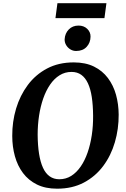

<svg xmlns="http://www.w3.org/2000/svg" viewBox="-20 -1130 764 1160"><path d="M325 10Q254.5 10 203.2 -15.2Q152 -40.5 119 -84.5Q86 -128.5 70 -186.2Q54 -244 54 -308.5Q53.5 -394.5 77.2 -474Q101 -553.5 148 -616.5Q195 -679.5 264.5 -716.2Q334 -753 425.5 -753Q496.5 -753 547.8 -727.8Q599 -702.5 632 -658.5Q665 -614.5 680.8 -557.8Q696.5 -501 697 -438Q697.5 -351 674 -270.5Q650.5 -190 603.5 -127Q556.5 -64 486.8 -27Q417 10 325 10ZM338 -47Q378 -47 410.2 -67.2Q442.5 -87.5 467.5 -123.8Q492.5 -160 509.2 -208.2Q526 -256.5 534.5 -313.2Q543 -370 542.5 -430.5Q542 -494.5 534.5 -543.8Q527 -593 511.2 -626.8Q495.5 -660.5 471 -678Q446.5 -695.5 412 -695.5Q372.5 -695.5 340 -675.2Q307.5 -655 282.8 -619Q258 -583 241.2 -535Q224.5 -487 216 -431.2Q207.5 -375.5 207.5 -316Q208 -251 216 -200.8Q224 -150.5 239.8 -116.2Q255.5 -82 280.2 -64.5Q305 -47 338 -47ZM439.5 -822Q421 -822 405 -831.8Q389 -841.5 379.5 -857.8Q370 -874 370.5 -892.5Q372.5 -928.5 395.5 -952Q418.5 -975.5 454.5 -975.5Q486.5 -975.5 507 -955.8Q527.5 -936 527 -908.5Q526.5 -872 503.5 -847Q480.5 -822 439.5 -822ZM327 -1110.5H623L611 -1020.5H315Z"/></svg>

Font: Merriweather
Style: Bold Italic
Weight: 700
Italic angle: -7.8°
Version: Version 2.101